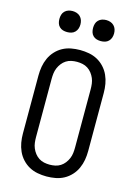

<svg xmlns="http://www.w3.org/2000/svg" viewBox="-140 -1021 779 1102"><g transform="rotate(15 250.0 -470.0)"><path d="M250 8Q223 8 196.5 3Q170 -2 147 -14.5Q124 -27 105.5 -47Q87 -67 76 -91.5Q65 -116 60.5 -142Q56 -168 56 -195V-540Q56 -567 60.5 -593Q65 -619 76 -643.5Q87 -668 105.5 -688Q124 -708 147 -720.5Q170 -733 196.5 -738Q223 -743 250 -743Q277 -743 303.5 -738Q330 -733 353 -720.5Q376 -708 394.5 -688Q413 -668 424 -643.5Q435 -619 439.5 -593Q444 -567 444 -540V-195Q444 -168 439.5 -142Q435 -116 424 -91.5Q413 -67 394.5 -47Q376 -27 353 -14.5Q330 -2 303.5 3Q277 8 250 8ZM250 -62Q267 -62 283.5 -65.5Q300 -69 314 -78Q328 -87 338.5 -100.5Q349 -114 355.5 -129.5Q362 -145 364 -161.5Q366 -178 366 -195V-540Q366 -557 364 -573.5Q362 -590 355.5 -605.5Q349 -621 338.5 -634.5Q328 -648 314 -657Q300 -666 283.5 -669.5Q267 -673 250 -673Q233 -673 216.5 -669.5Q200 -666 186 -657Q172 -648 161.5 -634.5Q151 -621 144.5 -605.5Q138 -590 136 -573.5Q134 -557 134 -540V-195Q134 -178 136 -161.5Q138 -145 144.5 -129.5Q151 -114 161.5 -100.5Q172 -87 186 -78Q200 -69 216.5 -65.5Q233 -62 250 -62ZM350 -823Q337 -823 325 -826.5Q313 -830 304 -839Q295 -848 291.5 -860Q288 -872 288 -885Q288 -898 291.5 -910Q295 -922 304 -931Q313 -940 325 -944Q337 -948 350 -948Q363 -948 375 -944Q387 -940 396 -931Q405 -922 409 -910Q413 -898 413 -885Q413 -872 409 -860Q405 -848 396 -839Q387 -830 375 -826.5Q363 -823 350 -823ZM150 -823Q137 -823 125 -826.5Q113 -830 104 -839Q95 -848 91.5 -860Q88 -872 88 -885Q88 -898 91.5 -910Q95 -922 104 -931Q113 -940 125 -944Q137 -948 150 -948Q163 -948 175 -944Q187 -940 196 -931Q205 -922 209 -910Q213 -898 213 -885Q213 -872 209 -860Q205 -848 196 -839Q187 -830 175 -826.5Q163 -823 150 -823Z"/></g></svg>

Font: Iosevka Term SS14
Style: Regular
Weight: 400
Monospace: yes
Designer: Belleve Invis
Foundry: Belleve Invis
Version: Version 24.1.1; ttfautohint (v1.8.4)